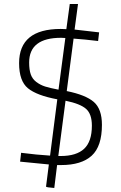

<svg xmlns="http://www.w3.org/2000/svg" viewBox="-20 -813 600 955"><path d="M473 -652 468 -609Q403 -617 346 -621L312 -360Q406 -341 446.5 -306Q487 -271 487 -192Q487 -85 436 -38.5Q385 8 284 8H264L250 122Q209 119 209 115L223 5L80 -9L85 -53Q163 -43 229 -39L265 -319Q163 -338 119 -374Q75 -410 75 -499Q75 -669 282 -669Q300 -669 310 -668L327 -793H368L351 -666ZM125 -502Q125 -466 133 -443Q141 -420 161 -405Q181 -390 205 -382.5Q229 -375 271 -367L305 -624Q297 -625 284 -625Q125 -625 125 -502ZM437 -188Q437 -246 408 -271.5Q379 -297 306 -312L270 -37H282Q360 -37 398.5 -73Q437 -109 437 -188Z"/></svg>

Font: TitilliumText
Style: Light
Weight: 300
Designer: Accademia di Belle Arti di Urbino and others
Foundry: Accademia di Belle Arti di Urbino and others.
Version: Version 60.001